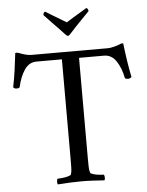

<svg xmlns="http://www.w3.org/2000/svg" viewBox="-58 -900 727 949"><g transform="rotate(-5 305.5 -425.0)"><path d="M304 -724Q301 -724 298 -726.5Q295 -729 292 -732Q273 -753 258 -768Q243 -783 228 -799Q213 -815 192 -837Q192 -842 195 -847.5Q198 -853 202 -853Q208 -849 224.5 -839Q241 -829 259.5 -818Q278 -807 291 -799Q304 -791 304 -791Q304 -791 316 -798.5Q328 -806 345.5 -816.5Q363 -827 379.5 -837Q396 -847 406 -853Q410 -853 413 -847.5Q416 -842 416 -837Q395 -815 380 -800Q365 -785 350.5 -769.5Q336 -754 316 -732Q313 -729 310 -726.5Q307 -724 304 -724ZM496 -646Q508 -646 527 -651Q546 -656 555 -660Q563 -664 566 -664Q569 -664 573 -662Q578 -617 584.5 -575Q591 -533 599 -494Q597 -492 592 -489Q587 -486 580 -487Q569 -487 566 -492Q556 -543 533 -577Q510 -611 473 -611H349V-113Q349 -91 349.5 -72Q350 -53 354 -41Q356 -36 370 -32Q384 -28 399.5 -26.5Q415 -25 421 -25Q424 -21 424.5 -11Q425 -1 421 3Q391 1 363.5 -0.5Q336 -2 307 -2Q279 -2 250 -0.5Q221 1 191 3Q187 -1 187.5 -11Q188 -21 191 -25Q197 -25 213 -26.5Q229 -28 243.5 -32Q258 -36 259 -41Q263 -53 263.5 -72Q264 -91 264 -113V-611H138Q101 -611 78 -577Q55 -543 44 -492Q41 -487 30 -487Q23 -486 18.5 -489Q14 -492 12 -494Q20 -533 26 -575Q32 -617 37 -662Q42 -664 49 -662.5Q56 -661 60 -659Q69 -655 85.5 -650.5Q102 -646 114 -646Z"/></g></svg>

Font: Amiri
Style: Regular
Weight: 400
Designer: Khaled Hosny
Version: Version 0.114